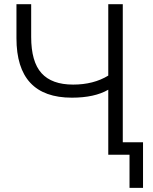

<svg xmlns="http://www.w3.org/2000/svg" viewBox="-20 -739 733 917"><path d="M598.6 158.2V0H497.1V-310.5Q431.6 -272.5 323.2 -272.5Q58.6 -272.5 58.6 -556.6V-718.8H128.9V-562.5Q128.9 -444.3 178.2 -389.6Q227.5 -335 329.1 -335Q426.8 -335 497.1 -377.9V-718.8H566.4V-59.6H663.1V158.2Z"/></svg>

Font: Min Sans Light
Style: Regular
Weight: 300
Designer: Jinseong-Kim, NotoSansCJK, Nunito
Foundry: Jinseong-Kim
Version: Version 1.400;Glyphs 3.1.2 (3151)